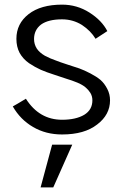

<svg xmlns="http://www.w3.org/2000/svg" viewBox="-20 -563 529 829"><path d="M155.3 246.1Q168 200.2 205.1 61.5Q226.6 61.5 292 61.5Q271.5 107.4 210 246.1Q196.3 246.1 155.3 246.1ZM35.2 -103.5Q49.8 -111.3 91.8 -136.7Q149.4 -45.9 248 -45.9Q307.6 -45.9 343.8 -67.4Q378.9 -88.9 378.9 -129.9Q378.9 -147.5 370.1 -162.1Q361.3 -175.8 350.6 -184.6Q340.8 -194.3 314.5 -206.1Q288.1 -216.8 270.5 -221.7Q253.9 -227.5 214.8 -240.2Q180.7 -251 156.2 -261.7Q131.8 -272.5 105.5 -290Q79.1 -308.6 64.5 -335Q50.8 -361.3 50.8 -395.5Q50.8 -460.9 103.5 -502Q156.2 -543 248 -543Q312.5 -543 366.2 -508.8Q419.9 -474.6 443.4 -428.7Q426.8 -418 392.6 -395.5Q372.1 -429.7 334 -455.1Q294.9 -479.5 248 -479.5Q188.5 -479.5 157.2 -457Q127 -433.6 127 -394.5Q127 -372.1 138.7 -353.5Q150.4 -335.9 173.8 -322.3Q198.2 -309.6 218.8 -302.7Q238.3 -294.9 271.5 -284.2Q299.8 -275.4 322.3 -267.6Q343.8 -259.8 370.1 -246.1Q396.5 -232.4 414.1 -217.8Q431.6 -202.1 443.4 -178.7Q455.1 -156.2 455.1 -129.9Q455.1 -67.4 399.4 -25.4Q344.7 17.6 248 17.6Q177.7 17.6 123 -14.6Q68.4 -45.9 35.2 -103.5Z"/></svg>

Font: Gothic A1
Style: Regular
Weight: 400
Designer: HanYang I&C Co.,Ltd.
Version: Version 2.50